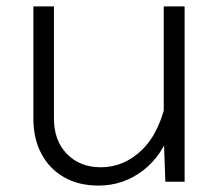

<svg xmlns="http://www.w3.org/2000/svg" viewBox="-20 -566 690 598"><path d="M148 -546V-197Q148 -128 188.5 -86.5Q229 -45 294 -45Q367 -45 423.5 -100.5Q480 -156 501 -268L514 -168Q487 -82 425.5 -35Q364 12 287 12Q225 12 179.5 -14Q134 -40 109 -87Q84 -134 84 -196V-546ZM555 -546V0H495L490 -141V-546Z"/></svg>

Font: Azeret Mono ExtraLight
Style: Regular
Weight: 250
Designer: Martin Vácha
Foundry: Displaay
Version: Version 1.002